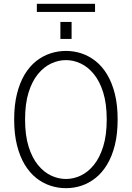

<svg xmlns="http://www.w3.org/2000/svg" viewBox="-20 -972 690 1003"><path d="M324.5 11Q283 11 243.2 -2Q203.5 -15 169.2 -42.2Q135 -69.5 109.2 -112Q83.5 -154.5 68.8 -213Q54 -271.5 54 -348Q54 -424 68.8 -482.5Q83.5 -541 109.2 -583.5Q135 -626 169.2 -653Q203.5 -680 243.2 -693Q283 -706 324.5 -706Q366.5 -706 405.8 -693Q445 -680 479.2 -653Q513.5 -626 539.2 -583.5Q565 -541 579.8 -482.5Q594.5 -424 594.5 -348Q594.5 -271.5 579.8 -213Q565 -154.5 539.2 -112Q513.5 -69.5 479.2 -42.2Q445 -15 405.8 -2Q366.5 11 324.5 11ZM324.5 -37Q364 -37 401.8 -54.8Q439.5 -72.5 470.2 -110.2Q501 -148 519.2 -206.8Q537.5 -265.5 537.5 -348Q537.5 -430 519.2 -488.8Q501 -547.5 470.2 -585Q439.5 -622.5 401.8 -640.2Q364 -658 324.5 -658Q285 -658 247 -640.2Q209 -622.5 178.2 -585Q147.5 -547.5 129.2 -488.8Q111 -430 111 -348Q111 -265.5 129.2 -206.8Q147.5 -148 178.2 -110.2Q209 -72.5 247 -54.8Q285 -37 324.5 -37ZM295.5 -857.5H354V-768.5H295.5ZM172.5 -909.5V-952H476.5V-909.5Z"/></svg>

Font: Trispace Thin ExtraLight
Style: Regular
Weight: 250
Version: Version 1.210